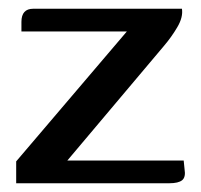

<svg xmlns="http://www.w3.org/2000/svg" viewBox="-20 -419 459 439"><path d="M134 -52H400L402 -32Q405 -14 396.5 -7Q388 0 367 0H17V-50L270 -347H29V-369Q29 -399 56 -399H396Q399 -380 385.5 -357Q372 -334 354 -313Z"/></svg>

Font: Genos Medium
Style: Regular
Weight: 500
Designer: Robert E. Leuschke
Foundry: Robert E. Leuschke
Version: Version 1.010; ttfautohint (v1.8.3)